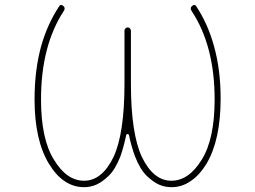

<svg xmlns="http://www.w3.org/2000/svg" viewBox="-20 -778 1040 784"><path d="M679.7 -13.7Q653.3 -13.7 629.9 -23.9Q606.4 -34.2 579.6 -59.6Q552.7 -85 531.2 -139.6Q516.6 -178.7 506.8 -225.6Q505.9 -230.5 501 -230.5Q496.1 -230.5 495.1 -225.6Q485.4 -178.7 471.7 -139.6Q450.2 -85 423.3 -59.6Q396.5 -34.2 373 -23.9Q349.6 -13.7 323.2 -13.7Q280.3 -13.7 244.1 -38.1Q209 -61.5 179.7 -109.4Q121.1 -206.1 121.1 -372.1Q121.1 -492.2 148.4 -590.8Q173.8 -679.7 220.7 -751Q224.6 -757.8 229.5 -757.8Q233.4 -757.8 238.3 -753.9Q248 -746.1 241.2 -734.4Q147.5 -591.8 147.5 -372.1Q147.5 -210 200.2 -126Q252 -40 323.2 -40Q396.5 -40 443.4 -136.7Q488.3 -232.4 488.3 -436.5V-652.3Q488.3 -658.2 492.2 -662.1Q496.1 -666 501.5 -666Q506.8 -666 510.7 -662.1Q514.6 -658.2 514.6 -652.3V-436.5Q514.6 -232.4 559.6 -136.7Q606.4 -40 679.7 -40Q751 -40 803.7 -126Q856.4 -210 856.4 -372.1Q856.4 -591.8 761.7 -734.4Q754.9 -746.1 764.6 -753.9Q769.5 -757.8 773.4 -757.8Q778.3 -757.8 782.2 -751Q829.1 -679.7 853.5 -590.8Q880.9 -494.1 880.9 -376Q880.9 -206.1 823.2 -109.4Q793.9 -61.5 757.8 -38.1Q722.7 -13.7 679.7 -13.7Z"/></svg>

Font: Rounded Mgen+ 1mn thin
Style: Regular
Weight: 100
Designer: [Source Han Sans]
Ryoko NISHIZUKA  (kana & ideographs); Paul D. Hunt (Latin, Greek & Cyrillic); Wenlong ZHANG  (bopomofo
Version: Version 1.059.20150602